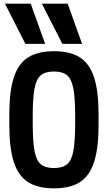

<svg xmlns="http://www.w3.org/2000/svg" viewBox="-20 -1020 590 1050"><path d="M119 -780 7 -1000H148L227 -780ZM321 -780 209 -1000H350L429 -780ZM275 10Q187 10 133.5 -24Q80 -58 55.5 -134Q31 -210 31 -335V-395Q31 -521 55.5 -596.5Q80 -672 133.5 -706Q187 -740 275 -740Q364 -740 417 -706Q470 -672 494.5 -596.5Q519 -521 519 -395V-335Q519 -210 494.5 -134Q470 -58 417 -24Q364 10 275 10ZM275 -101Q321 -101 346 -121Q371 -141 381 -193.5Q391 -246 391 -344V-386Q391 -484 381 -536.5Q371 -589 346 -609Q321 -629 275 -629Q229 -629 204 -609Q179 -589 169 -536.5Q159 -484 159 -386V-344Q159 -246 169 -193.5Q179 -141 204 -121Q229 -101 275 -101Z"/></svg>

Font: M PLUS Code Latin SemiExpanded SemiBold
Style: Regular
Weight: 600
Width: 6
Designer: Coji Morishita
Foundry: UNDERFOREST DESIGN
Version: Version 1.002; ttfautohint (v1.8.3)